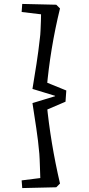

<svg xmlns="http://www.w3.org/2000/svg" viewBox="-20 -850 450 976"><path d="M93 -830 266 -826 285 -807Q260 -705 243 -602Q226 -499 217 -395L199 -438L317 -390L313 -333L201 -285L217 -328Q227 -225 244 -122.5Q261 -20 285 83L266 102L93 106L90 67L233 49L186 88Q185 68 184.5 44.5Q184 21 183 -1.5Q182 -24 181.5 -41.5Q181 -59 180 -68Q174 -136 164.5 -198Q155 -260 145 -326L280 -367L260 -346V-380L273 -359L145 -398Q156 -465 165.5 -525.5Q175 -586 183 -658Q185 -671 186 -694Q187 -717 188 -743.5Q189 -770 189 -792L233 -772L90 -789Z"/></svg>

Font: Andada Pro
Style: Regular
Weight: 400
Designer: Carolina Giovagnoli
Foundry: Huerta Tipografica
Version: Version 3.003